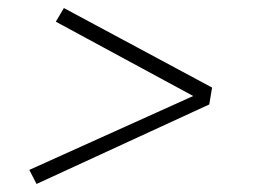

<svg xmlns="http://www.w3.org/2000/svg" viewBox="-20 -579 640 478"><path d="M71 -121 53 -156 461 -340 119 -525 139 -559 508 -361 501 -319Z"/></svg>

Font: Iosevka Curly XLtExObl
Style: Regular
Weight: 200
Width: 7
Italic angle: -9°
Monospace: yes
Designer: Belleve Invis
Foundry: Belleve Invis
Version: Version 11.0.1; ttfautohint (v1.8.3)